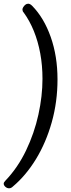

<svg xmlns="http://www.w3.org/2000/svg" viewBox="-60 -804 381 1035"><path d="M92 -784Q102 -784 113 -773Q177 -708 213.5 -604.5Q250 -501 250 -376Q250 -255 219 -145Q188 -35 134 53.5Q80 142 10 201Q0 211 -11 211Q-22 211 -31 203Q-40 195 -40 186Q-40 179 -31 170Q36 100 80.5 7Q125 -86 147 -186Q169 -286 169 -379Q169 -451 157 -516Q145 -581 122.5 -636.5Q100 -692 68 -736Q64 -740 62.5 -744.5Q61 -749 61 -753Q61 -758 65 -765Q69 -772 76 -778Q83 -784 92 -784Z"/></svg>

Font: Asap VF Beta
Style: Italic
Weight: 400
Italic angle: -6°
Designer: Pablo Cosgaya
Foundry: Pablo Cosgaya
Version: Version 1.007